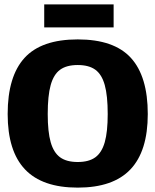

<svg xmlns="http://www.w3.org/2000/svg" viewBox="-20 -842 710 877"><path d="M182 -822H499V-717H182ZM15 -321Q15 -493 92 -577.5Q169 -662 335 -662Q501 -662 578 -577.5Q655 -493 655 -321Q655 -152 576 -68.5Q497 15 335 15Q173 15 94 -68.5Q15 -152 15 -321ZM472 -321Q472 -405 458.5 -453.5Q445 -502 415.5 -523.5Q386 -545 335 -545Q284 -545 254.5 -523.5Q225 -502 211.5 -453.5Q198 -405 198 -321Q198 -240 211.5 -192.5Q225 -145 254.5 -123.5Q284 -102 335 -102Q386 -102 415.5 -123.5Q445 -145 458.5 -192.5Q472 -240 472 -321Z"/></svg>

Font: Pridi
Style: Bold
Weight: 700
Designer: Katatrad Team
Foundry: CadsonDemak
Version: Version 1.001